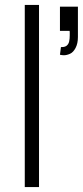

<svg xmlns="http://www.w3.org/2000/svg" viewBox="-20 -755 336 775"><path d="M80 0V-735H137.5V0ZM226 -565Q228 -565 230 -565Q242.5 -565 249.8 -571.2Q257 -577.5 259.2 -587.8Q261.5 -598 261.5 -612.5Q261.5 -615.5 261.5 -618.5Q261.5 -622 261.5 -624.8Q261.5 -627.5 261 -630.5H222V-728H294.5V-605.5Q294.5 -579.5 285.2 -561.8Q276 -544 262.8 -538Q249.5 -532 238 -532Q230.5 -532 222 -534Z"/></svg>

Font: Vela Sans Light
Style: Regular
Weight: 300
Designer: Principal design: Mikhail Sharanda - project Manrope.
Design modification: Ravid Balaliev
Foundry: Mikhail Sharanda
Version: Version 1.001